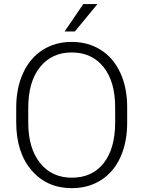

<svg xmlns="http://www.w3.org/2000/svg" viewBox="-20 -930 717 959"><path d="M61 -319.8V-393.1Q61 -490.2 95.5 -565.2Q129.9 -640.1 192.9 -680.4Q255.9 -720.7 337.9 -720.7Q419.9 -720.7 482.7 -681.2Q545.4 -641.6 579.6 -569.3Q613.8 -497.1 615.2 -401.9V-316.9Q615.2 -218.8 581.3 -144.5Q547.4 -70.3 484.4 -30.3Q421.4 9.8 338.9 9.8Q214.4 9.8 137.7 -79.3Q61 -168.5 61 -319.8ZM121.1 -316.9Q121.1 -190.4 179.7 -116.5Q238.3 -42.5 338.9 -42.5Q440.9 -42.5 498 -115.5Q555.2 -188.5 555.2 -318.8V-394Q555.2 -522.5 497.1 -595.2Q439 -668 337.9 -668Q238.8 -668 179.9 -595Q121.1 -522 121.1 -391.1ZM302.7 -772.9 396 -909.7H466.8L354 -772.9Z"/></svg>

Font: Roboto Light
Style: Regular
Weight: 300
Designer: Google
Version: Version 2.137; 2017